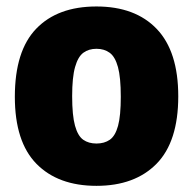

<svg xmlns="http://www.w3.org/2000/svg" viewBox="-20 -578 611 608"><path d="M285.5 10.5Q164 10.5 95.5 -59.2Q27 -129 27 -271.5Q27 -417 94.8 -487.2Q162.5 -557.5 285.5 -557.5Q408.5 -557.5 476.5 -486.2Q544.5 -415 544.5 -273Q544.5 -129.5 475.8 -59.5Q407 10.5 285.5 10.5ZM285.5 -123.5Q310.5 -123.5 327.8 -135.5Q345 -147.5 353.8 -179.5Q362.5 -211.5 362.5 -271.5Q362.5 -333 353.5 -365.8Q344.5 -398.5 327.2 -411Q310 -423.5 285.5 -423.5Q261 -423.5 244 -411Q227 -398.5 217.8 -366Q208.5 -333.5 208.5 -273.5Q208.5 -212.5 217.5 -180Q226.5 -147.5 243.5 -135.5Q260.5 -123.5 285.5 -123.5Z"/></svg>

Font: Encode Sans SemiCondensed SemiCondensed ExtraBold
Style: Regular
Weight: 800
Width: 4
Designer: Multiple Designers
Foundry: Impallari Type
Version: Version 3.000; ttfautohint (v1.8.3) -l 8 -r 50 -G 200 -x 14 